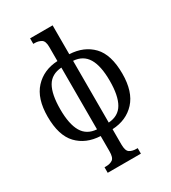

<svg xmlns="http://www.w3.org/2000/svg" viewBox="-234 -878 1099 1233"><g transform="rotate(-30 315.0 -261.5)"><path d="M192 237V196H203Q233 196 252 183Q271 170 271 123V10Q165 5 101.5 -61.5Q38 -128 38 -268Q38 -402 102.5 -471.5Q167 -541 271 -546V-651Q271 -695 250 -707Q229 -719 203 -719H192V-760H359V-546Q465 -541 528.5 -475Q592 -409 592 -268Q592 -134 528 -64.5Q464 5 359 10V123Q359 170 378 183Q397 196 428 196H438V237ZM272 -39V-497Q197 -492 164.5 -435.5Q132 -379 132 -268Q132 -158 165.5 -101Q199 -44 272 -39ZM359 -39Q433 -44 466 -101Q499 -158 499 -268Q499 -379 465 -435.5Q431 -492 359 -497Z"/></g></svg>

Font: Noto Serif Condensed
Style: Regular
Weight: 400
Width: 3
Designer: Monotype Design Team
Foundry: Monotype Imaging Inc.
Version: Version 2.013; ttfautohint (v1.8.4.7-5d5b)